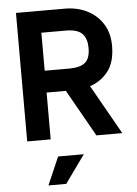

<svg xmlns="http://www.w3.org/2000/svg" viewBox="-62 -747 745 1042"><g transform="rotate(-5 310.5 -226.0)"><path d="M65 -700H331Q398 -700 451.5 -673.5Q505 -647 537 -597Q569 -547 569 -477Q569 -389 530.5 -339Q492 -289 431 -269L583 0H442L298 -255H193V0H65ZM331 -581H193V-374H331Q389 -375 415 -398Q441 -421 441 -477Q441 -526 416.5 -553Q392 -580 331 -581ZM225 96H365L256 248H159Z"/></g></svg>

Font: Haskoy Bold
Style: Regular
Weight: 700
Designer: Ertekin Erdin
Foundry: Ertekin Erdin
Version: Version 1.500; ttfautohint (v1.8.3)